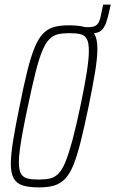

<svg xmlns="http://www.w3.org/2000/svg" viewBox="-20 -806 501 834"><path d="M321 -660 327 -688H364Q384 -688 394.5 -694Q405 -700 410.5 -712.5Q416 -725 419 -743L428 -786H461L453 -750Q447 -724 440.5 -706.5Q434 -689 425 -678.5Q416 -668 401 -664Q386 -660 363 -660ZM150 8Q107 8 80 0Q53 -8 40 -30.5Q27 -53 27 -94Q27 -134 37 -195.5Q47 -257 65 -344Q83 -435 98.5 -497Q114 -559 130 -598.5Q146 -638 166.5 -659.5Q187 -681 214 -688.5Q241 -696 279 -696Q323 -696 350.5 -688Q378 -680 390.5 -658Q403 -636 403 -594Q403 -554 393 -493Q383 -432 365 -344Q346 -253 330.5 -191Q315 -129 299 -89.5Q283 -50 262.5 -29Q242 -8 215 0Q188 8 150 8ZM148 -26Q176 -26 196.5 -30.5Q217 -35 233.5 -51.5Q250 -68 264 -102Q278 -136 294 -195Q310 -254 329 -344Q348 -434 357 -492.5Q366 -551 366 -585Q366 -621 357 -637Q348 -653 329.5 -657.5Q311 -662 282 -662Q254 -662 233 -657.5Q212 -653 195.5 -637Q179 -621 164.5 -587Q150 -553 135 -494Q120 -435 101 -344Q88 -284 79.5 -238Q71 -192 66.5 -158.5Q62 -125 62 -102Q62 -67 71.5 -51Q81 -35 100.5 -30.5Q120 -26 148 -26Z"/></svg>

Font: Saira ExtraCondensed Thin
Style: Italic
Weight: 250
Width: 2
Italic angle: -12°
Designer: Hector Gatti with collaboration of the Omnibus-Type team
Foundry: Omnibus-Type
Version: Version 1.101